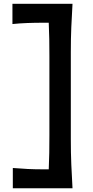

<svg xmlns="http://www.w3.org/2000/svg" viewBox="-20 -853 483 1002"><path d="M46.9 129.4V23.9Q82 26.9 121.8 28.8Q161.6 30.8 215.8 30.8H234.4Q236.3 -12.7 237.1 -55.7Q237.8 -98.6 237.8 -148.4V-558.6Q237.8 -606.9 237.1 -649.4Q236.3 -691.9 234.4 -734.4H208.5Q163.6 -734.4 123 -732.9Q82.5 -731.4 44.9 -727.5V-833H358.4Q354.5 -769.5 352.1 -710.9Q349.6 -652.3 349.6 -580.1V-128.9Q349.6 -55.2 352.1 4.9Q354.5 64.9 358.4 129.4Z"/></svg>

Font: Pinar DS1 SemiBold
Style: Regular
Weight: 600
Designer: Amin Abedi
Version: Version 3.000